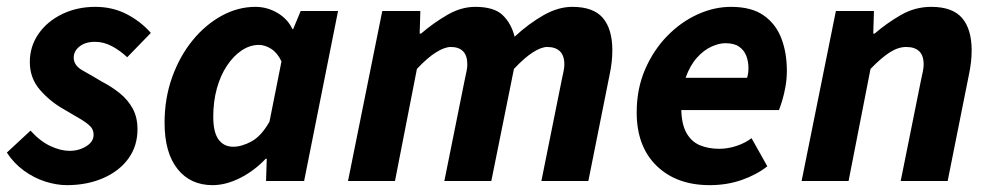

<svg xmlns="http://www.w3.org/2000/svg" viewBox="-25 -528 2896 560"><path d="M170 12Q140 12 107 1.5Q74 -9 44.5 -30.5Q15 -52 -5 -83L64 -147Q92 -116 122 -102Q152 -88 178 -88Q197 -88 213 -94.5Q229 -101 238.5 -111Q248 -121 248 -135Q248 -150 238 -160Q228 -170 208.5 -181.5Q189 -193 160 -210Q121 -232 91.5 -266Q62 -300 62 -347Q62 -393 87.5 -429.5Q113 -466 156.5 -487Q200 -508 253 -508Q303 -508 344 -487Q385 -466 415 -432L346 -361Q326 -380 302 -393Q278 -406 252 -406Q224 -406 207 -392.5Q190 -379 190 -360Q190 -337 216 -322.5Q242 -308 272 -290Q301 -275 324.5 -256Q348 -237 362 -211.5Q376 -186 376 -151Q376 -102 349.5 -65.5Q323 -29 276 -8.5Q229 12 170 12Z M595 12Q530 12 492.5 -35.5Q455 -83 455 -170Q455 -241 477 -302.5Q499 -364 536.5 -410Q574 -456 621.5 -482Q669 -508 720 -508Q754 -508 784 -490.5Q814 -473 828 -443H830L852 -496H961L862 0H751L753 -65H750Q717 -30 675.5 -9Q634 12 595 12ZM655 -100Q680 -100 708.5 -115.5Q737 -131 761 -173L796 -349Q784 -374 766 -385.5Q748 -397 730 -397Q704 -397 680 -381Q656 -365 637 -336.5Q618 -308 607.5 -270Q597 -232 597 -188Q597 -142 612.5 -121Q628 -100 655 -100Z M990 0 1090 -496H1201L1199 -430H1203Q1239 -461 1279.5 -484.5Q1320 -508 1361 -508Q1416 -508 1441 -484Q1466 -460 1476 -421Q1517 -459 1560 -483.5Q1603 -508 1644 -508Q1706 -508 1733.5 -475.5Q1761 -443 1761 -381Q1761 -364 1759 -346.5Q1757 -329 1753 -310L1691 0H1554L1613 -293Q1616 -308 1618.5 -319Q1621 -330 1621 -340Q1621 -366 1608 -378.5Q1595 -391 1571 -391Q1554 -391 1529.5 -375.5Q1505 -360 1474 -327L1408 0H1271L1330 -293Q1333 -308 1335.5 -319Q1338 -330 1338 -340Q1338 -366 1325.5 -378.5Q1313 -391 1290 -391Q1272 -391 1247 -375.5Q1222 -360 1191 -327L1127 0Z M2045 12Q1948 12 1890 -44.5Q1832 -101 1832 -200Q1832 -269 1856.5 -325.5Q1881 -382 1921 -423Q1961 -464 2009.5 -486Q2058 -508 2107 -508Q2167 -508 2202.5 -483Q2238 -458 2254 -416Q2270 -374 2270 -322Q2270 -298 2266 -275.5Q2262 -253 2256.5 -235Q2251 -217 2247 -207H1934L1944 -301H2154Q2156 -308 2157 -314.5Q2158 -321 2158 -329Q2158 -349 2151.5 -365.5Q2145 -382 2130.5 -392Q2116 -402 2091 -402Q2072 -402 2050 -392Q2028 -382 2008 -360Q1988 -338 1975 -302Q1962 -266 1962 -215Q1962 -168 1976.5 -141.5Q1991 -115 2016 -104.5Q2041 -94 2073 -94Q2098 -94 2123.5 -102.5Q2149 -111 2167 -125L2213 -43Q2183 -19 2139.5 -3.5Q2096 12 2045 12Z M2313 0 2413 -496H2524L2522 -430H2526Q2562 -461 2603 -484.5Q2644 -508 2691 -508Q2753 -508 2781 -475.5Q2809 -443 2809 -381Q2809 -364 2807 -346.5Q2805 -329 2801 -310L2739 0H2602L2661 -293Q2664 -308 2666.5 -319Q2669 -330 2669 -340Q2669 -366 2656 -378.5Q2643 -391 2618 -391Q2595 -391 2570.5 -375.5Q2546 -360 2514 -327L2450 0Z"/></svg>

Font: Source Sans 3
Style: Bold Italic
Weight: 700
Italic angle: -11°
Designer: Paul D. Hunt
Foundry: Adobe
Version: Version 3.052;hotconv 1.1.0;makeotfexe 2.6.0